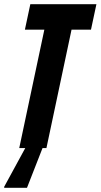

<svg xmlns="http://www.w3.org/2000/svg" viewBox="-43 -708 481 918"><path d="M49 0 169 -566H76L102 -688H418L392 -566H299L179 0ZM-23 190V185L87 -17H166L165 -12L86 190Z"/></svg>

Font: Saira ExtraCondensed ExtraBold
Style: Italic
Weight: 800
Width: 2
Italic angle: -12°
Designer: Hector Gatti with collaboration of the Omnibus-Type team
Foundry: Omnibus-Type
Version: Version 1.101